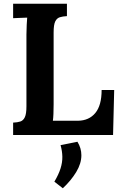

<svg xmlns="http://www.w3.org/2000/svg" viewBox="-20 -720 644 1024"><path d="M50 0V-66Q73 -67 88.5 -72Q104 -77 112.5 -95Q121 -113 121 -153V-536Q121 -563 122.5 -588Q124 -613 125 -626Q109 -625 85 -624.5Q61 -624 50 -623V-700H337V-634Q315 -633 299 -628Q283 -623 274.5 -605.5Q266 -588 266 -547V-164Q266 -137 265 -113Q264 -89 262 -76H396Q455 -77 488.5 -117.5Q522 -158 522 -240H589L583 0ZM315 284 270 249Q293 210 303 178Q313 146 312.5 116Q312 86 303 54L393 36Q414 70 414 108Q414 152 386.5 197.5Q359 243 315 284Z"/></svg>

Font: Lora
Style: Weight 700
Weight: 700
Designer: Olga Karpushina, Alexei Vanyashin (Cyrillic)
Foundry: Cyreal
Version: Version 3.001